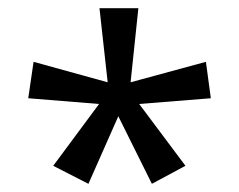

<svg xmlns="http://www.w3.org/2000/svg" viewBox="-20 -765 584 469"><path d="M110 -360 196 -316 269 -481 351 -316 433 -360 320 -511 495 -525 483 -614 299 -564 318 -745H223L243 -564L62 -614L49 -525L222 -511Z"/></svg>

Font: Noto Sans Gurmukhi UI ExtraCondensed
Style: Regular
Weight: 400
Width: 2
Designer: Jelle Bosma - Monotype Design Team
Foundry: Monotype Imaging Inc.
Version: Version 2.004